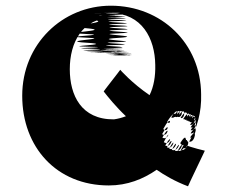

<svg xmlns="http://www.w3.org/2000/svg" viewBox="-20 -687 796 674"><path d="M699 -158C661 -167 633 -176 613 -185C642 -233 633 -173 613 -182C642 -232 636 -168 616 -178C647 -225 640 -163 621 -172C651 -220 643 -160 624 -167C649 -213 638 -152 615 -161C641 -209 628 -149 604 -158C630 -207 618 -148 594 -158C620 -208 607 -150 583 -161C609 -212 598 -154 574 -165C600 -216 588 -158 566 -170C593 -222 582 -165 560 -176C588 -227 578 -172 555 -188C582 -244 571 -191 550 -204C579 -258 569 -202 549 -216C578 -269 571 -216 553 -234C584 -292 580 -241 567 -260C604 -319 599 -264 581 -275C612 -326 606 -267 588 -277C620 -327 613 -267 596 -277C628 -327 622 -268 604 -277C636 -326 630 -265 614 -273C643 -323 643 -259 623 -269C654 -318 647 -258 629 -267C660 -316 652 -255 634 -264C665 -313 658 -253 640 -262C669 -312 665 -250 645 -260C674 -309 646 -259 646 -259C675 -309 666 -249 646 -259C676 -306 667 -242 647 -249C677 -295 669 -233 649 -240C679 -286 669 -224 649 -230C678 -276 670 -213 649 -219C678 -265 668 -201 647 -204C675 -247 665 -183 644 -190C672 -237 688 -294 686 -356C685 -535 546 -667 369 -667C199 -667 58 -532 58 -351C58 -170 179 -36 362 -36C427 -36 482 -58 530 -91C557 -72 595 -50 640 -33C639 -33 700 -159 699 -158ZM225 -444C225 -537 268 -624 375 -625C483 -626 263 -626 370 -627C478 -628 258 -628 365 -629C473 -630 252 -631 356 -633C461 -635 238 -636 344 -637C451 -638 229 -638 334 -638C440 -638 218 -638 324 -638C431 -638 210 -636 316 -635C422 -633 197 -628 298 -618C399 -608 176 -597 282 -588C389 -579 169 -573 278 -568C388 -564 170 -559 279 -555C389 -551 172 -544 284 -537C396 -530 180 -525 291 -523C402 -521 187 -518 298 -516C410 -513 194 -511 307 -509C420 -507 206 -505 319 -504C432 -503 217 -502 330 -502C444 -501 230 -501 343 -501C457 -501 243 -502 356 -504C469 -505 254 -512 368 -512C478 -512 259 -511 368 -511C479 -511 262 -509 374 -507C486 -505 270 -503 380 -502C491 -501 274 -499 385 -498C496 -497 281 -496 393 -495C506 -494 289 -493 399 -493C510 -492 293 -492 404 -492C514 -492 297 -491 406 -491C517 -491 299 -491 409 -492C520 -493 302 -494 411 -495C521 -496 303 -497 411 -498C520 -499 300 -500 408 -500C518 -500 297 -501 406 -501C514 -501 295 -502 403 -502C511 -502 290 -503 396 -504C503 -505 283 -505 390 -506C498 -507 278 -508 386 -509C494 -510 274 -512 380 -514C487 -516 267 -517 375 -518C490 -523 274 -526 385 -529C497 -532 280 -536 390 -539C501 -542 284 -547 394 -554C505 -561 287 -566 396 -570C506 -574 287 -578 396 -582C506 -586 287 -589 396 -593C505 -597 286 -599 394 -603C503 -606 284 -610 392 -613C501 -616 282 -618 390 -621C499 -624 280 -626 388 -628C497 -630 278 -633 386 -635C495 -638 275 -639 382 -641C490 -643 269 -644 376 -644C486 -644 265 -644 374 -644C482 -644 263 -645 371 -644C480 -643 260 -642 369 -641C478 -640 524 -552 525 -459C526 -420 520 -383 505 -353C442 -396 402 -442 402 -442C403 -442 343 -366 344 -366C358 -348 386 -313 422 -279C409 -274 395 -270 380 -268C265 -267 225 -353 225 -444Z"/></svg>

Font: Hussar Wojna
Style: 3
Weight: 400
Designer: Robert Jablonski
Foundry: Cannot Into Space Fonts
Version: Version 1.01